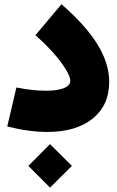

<svg xmlns="http://www.w3.org/2000/svg" viewBox="-20 -611 545 892"><path d="M212.4 260.7 314 159.7 212.4 58.6 111.8 159.7ZM487.3 -230C487.3 -344.7 416.5 -460 265.6 -591.3L144.5 -447.3C174.3 -421.4 201.7 -394.5 226.6 -366.7C275.4 -311.5 306.6 -261.7 306.6 -235.8C306.6 -206.1 265.1 -189.5 192.9 -189.5C153.3 -189.5 107.4 -194.3 56.2 -204.6L13.7 -23.4C81.5 -6.3 143.6 2 199.7 2C289.1 2 359.4 -18.6 410.6 -60.1C461.9 -101.6 487.3 -158.2 487.3 -230Z"/></svg>

Font: Estedad Black
Style: Regular
Weight: 900
Designer: Amin Abedi
Version: Version 7.3